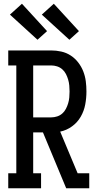

<svg xmlns="http://www.w3.org/2000/svg" viewBox="-20 -1004 540 1024"><path d="M24 0V-80H67V-655H24V-735H253Q280 -735 307 -729Q334 -723 357 -708Q380 -693 397 -671Q414 -649 424 -623.5Q434 -598 437.5 -571Q441 -544 441 -516Q441 -481 434.5 -446.5Q428 -412 410.5 -381.5Q393 -351 364 -330Q335 -309 301 -302L394 -80H456V0H333L209 -298H157V-80H199V0ZM157 -378H253Q269 -378 284.5 -383Q300 -388 312 -398.5Q324 -409 331.5 -423.5Q339 -438 343.5 -453Q348 -468 349.5 -484Q351 -500 351 -516Q351 -532 349.5 -548Q348 -564 343.5 -579.5Q339 -595 331.5 -609.5Q324 -624 312 -634.5Q300 -645 284.5 -650Q269 -655 253 -655H157ZM350 -792 203 -926 267 -984 401 -838ZM180 -792 33 -926 97 -984 231 -838Z"/></svg>

Font: Iosevka Slab Medium
Style: Regular
Weight: 500
Monospace: yes
Designer: Belleve Invis
Foundry: Belleve Invis
Version: Version 11.1.1; ttfautohint (v1.8.3)